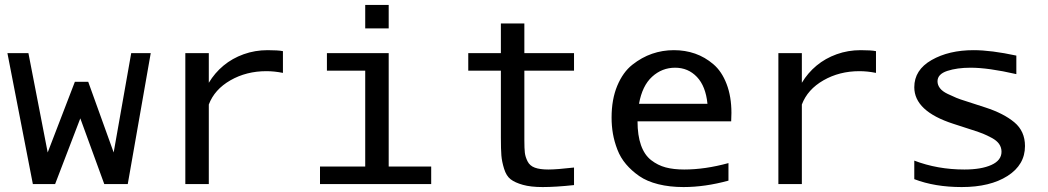

<svg xmlns="http://www.w3.org/2000/svg" viewBox="-20 -745 4240 777"><path d="M590 -530 497 0H402L305 -266L203 0H113L10 -530H95L173 -128L283 -414H337L440 -128L511 -530Z M1125 -450Q1090 -457 1058 -457Q977 -457 912.5 -420Q848 -383 825 -322V0H730V-530H825V-410Q849 -450 884.5 -479.5Q920 -509 966 -525.5Q1012 -542 1063 -542Q1106 -542 1125 -538Z M1553 -630H1458V-725H1553ZM1553 -71H1725V0H1275V-71H1458V-459H1303V-530H1553Z M2102 -177Q2102 -144 2104 -127Q2106 -110 2115 -92Q2124 -74 2144.5 -66.5Q2165 -59 2199 -59Q2233 -59 2303 -67V4Q2229 12 2176 12Q2128 12 2096 3Q2064 -6 2046.5 -19.5Q2029 -33 2020 -62Q2011 -91 2009 -116Q2007 -141 2007 -188V-459H1875V-530H2007V-650H2102V-530H2303V-459H2102Z M2566 -325H2843Q2836 -396 2800.5 -433.5Q2765 -471 2712 -471Q2659 -471 2619 -434.5Q2579 -398 2566 -325ZM2746 12Q2690 12 2644 0.5Q2598 -11 2567 -32.5Q2536 -54 2513.5 -80.5Q2491 -107 2478.5 -139.5Q2466 -172 2460.5 -203.5Q2455 -235 2455 -269Q2455 -343 2478 -398Q2501 -453 2539 -483Q2577 -513 2619 -527.5Q2661 -542 2707 -542Q2753 -542 2793 -528Q2833 -514 2867 -485Q2901 -456 2920.5 -405Q2940 -354 2940 -288Q2940 -271 2939 -254H2560Q2560 -197 2574 -157.5Q2588 -118 2615 -97Q2642 -76 2674 -67.5Q2706 -59 2749 -59Q2833 -59 2928 -85V-14Q2833 12 2746 12Z M3525 -450Q3490 -457 3458 -457Q3377 -457 3312.5 -420Q3248 -383 3225 -322V0H3130V-530H3225V-410Q3249 -450 3284.5 -479.5Q3320 -509 3366 -525.5Q3412 -542 3463 -542Q3506 -542 3525 -538Z M4128 -154Q4128 -78 4057.5 -33Q3987 12 3872 12Q3763 12 3680 -20V-95Q3774 -59 3883 -59Q3951 -59 3992 -77.5Q4033 -96 4033 -131Q4033 -148 4023.5 -162Q4014 -176 3993.5 -187Q3973 -198 3958 -204Q3943 -210 3915 -219L3838 -244Q3680 -295 3680 -392Q3680 -462 3750 -502Q3820 -542 3920 -542Q3991 -542 4093 -520V-445Q3980 -471 3908 -471Q3853 -471 3813.5 -458Q3774 -445 3774 -416Q3774 -401 3784 -388Q3794 -375 3815 -365Q3836 -355 3850.5 -349Q3865 -343 3891 -335L3968 -310Q4042 -286 4085 -250Q4128 -214 4128 -154Z"/></svg>

Font: Edlo
Style: Regular
Weight: 400
Monospace: yes
Version: Version 0.01